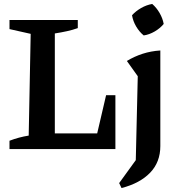

<svg xmlns="http://www.w3.org/2000/svg" viewBox="-20 -753 900 970"><path d="M516 -272H563V0H28V-42Q75 -60 125 -68L135 -582L28 -606V-652H373V-611Q348 -602 318.5 -595.5Q289 -589 257 -584V-79H471ZM594 197 582 172 666 56 676 -368 621 -445Q659 -468 701 -481.5Q743 -495 790 -498V-15Q790 66 738.5 119.5Q687 173 594 197ZM749 -733Q771 -714 786.5 -687Q802 -660 807 -632Q789 -610 761.5 -594Q734 -578 706 -574Q684 -592 668 -619Q652 -646 647 -676Q666 -697 693 -712.5Q720 -728 749 -733Z"/></svg>

Font: Piazzolla SemiBold
Style: Regular
Weight: 600
Designer: Juan Pablo del Peral
Foundry: Huerta Tipografica
Version: Version 1.330